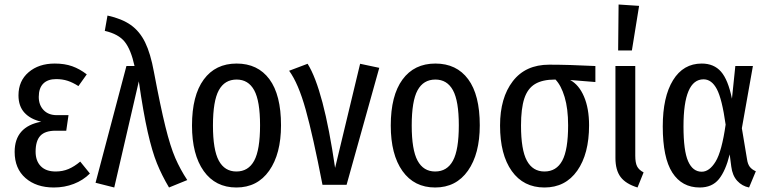

<svg xmlns="http://www.w3.org/2000/svg" viewBox="-20 -820 3410 852"><path d="M365 -490 328 -438Q303 -454 280 -461.5Q257 -469 229 -469Q192 -469 172 -449Q152 -429 152 -390Q152 -354 173.5 -331.5Q195 -309 232 -309H284L274 -240H227Q180 -240 159 -217.5Q138 -195 138 -147Q138 -106 161 -82.5Q184 -59 227 -59Q258 -59 284 -70Q310 -81 336 -103L379 -50Q349 -20 307.5 -4Q266 12 219 12Q141 12 93 -30Q45 -72 45 -146Q45 -258 163 -280Q115 -291 88.5 -320Q62 -349 62 -397Q62 -461 107 -499.5Q152 -538 223 -538Q267 -538 300.5 -526Q334 -514 365 -490Z M663 -501Q692 -347 714 -258Q736 -169 758 -118.5Q780 -68 811 -21L730 12Q698 -42 676.5 -95Q655 -148 635.5 -234Q616 -320 596 -459L487 12L404 -9L541 -527H577Q561 -600 533.5 -634.5Q506 -669 445 -683L457 -751Q521 -737 560.5 -709Q600 -681 624 -632Q648 -583 663 -501Z M1227 -264Q1227 -137 1174.5 -62.5Q1122 12 1029 12Q936 12 884 -61Q832 -134 832 -263Q832 -396 884 -467Q936 -538 1030 -538Q1124 -538 1175.5 -468.5Q1227 -399 1227 -264ZM925 -263Q925 -155 951 -107Q977 -59 1029 -59Q1082 -59 1108 -107Q1134 -155 1134 -264Q1134 -372 1108 -419.5Q1082 -467 1030 -467Q977 -467 951 -419.5Q925 -372 925 -263Z M1467 -75 1578 -537 1663 -519 1518 0H1411Q1369 -217 1336.5 -333.5Q1304 -450 1263 -506L1345 -537Q1416 -424 1467 -75Z M2109 -264Q2109 -137 2056.5 -62.5Q2004 12 1911 12Q1818 12 1766 -61Q1714 -134 1714 -263Q1714 -396 1766 -467Q1818 -538 1912 -538Q2006 -538 2057.5 -468.5Q2109 -399 2109 -264ZM1807 -263Q1807 -155 1833 -107Q1859 -59 1911 -59Q1964 -59 1990 -107Q2016 -155 2016 -264Q2016 -372 1990 -419.5Q1964 -467 1912 -467Q1859 -467 1833 -419.5Q1807 -372 1807 -263Z M2622 -456 2510 -465Q2549 -444 2571.5 -391.5Q2594 -339 2594 -264Q2594 -137 2541.5 -62.5Q2489 12 2396 12Q2303 12 2251 -61Q2199 -134 2199 -263Q2199 -386 2255.5 -459.5Q2312 -533 2417 -533Q2502 -533 2622 -527ZM2501 -264Q2501 -338 2485.5 -389.5Q2470 -441 2445 -467H2443Q2387 -467 2354 -447Q2321 -427 2306.5 -382.5Q2292 -338 2292 -263Q2292 -155 2318 -107Q2344 -59 2396 -59Q2449 -59 2475 -107Q2501 -155 2501 -264Z M2799 -129Q2799 -98 2807 -82Q2815 -66 2836 -55L2809 12Q2757 -4 2734 -34.5Q2711 -65 2711 -119V-527H2799ZM2725 -800 2816 -794 2784 -596H2723Z M3228 -382 3243 -527H3321L3272 -251L3295 -113Q3298 -92 3307 -80Q3316 -68 3334 -60L3304 12Q3273 6 3251.5 -17.5Q3230 -41 3225 -81L3218 -135Q3200 -62 3170 -25Q3140 12 3085 12Q3006 12 2963.5 -54Q2921 -120 2921 -259Q2921 -390 2966.5 -464Q3012 -538 3094 -538Q3148 -538 3179.5 -502Q3211 -466 3228 -382ZM3013 -259Q3013 -151 3033.5 -104.5Q3054 -58 3094 -58Q3128 -58 3155.5 -103Q3183 -148 3200 -267Q3184 -381 3161 -424.5Q3138 -468 3102 -468Q3013 -468 3013 -259Z"/></svg>

Font: Fira Sans Extra Condensed
Style: Regular
Weight: 400
Width: 1
Designer: Carrois Corporate & Edenspiekermann AG
Foundry: Carrois Corporate GbR & Edenspiekermann AG
Version: Version 4.203